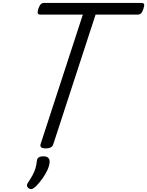

<svg xmlns="http://www.w3.org/2000/svg" viewBox="-20 -999 1006 1312"><path d="M292 15Q250 15 257 -13L546 -899H257Q242 -899 238.5 -908Q235 -917 242 -939Q250 -962 259 -970.5Q268 -979 283 -979H946Q961 -979 964.5 -970.5Q968 -962 960 -939Q953 -917 944 -908Q935 -899 920 -899H633L344 -13Q340 1 327 8Q314 15 292 15ZM178 289Q166 281 164.5 270.5Q163 260 172 248Q190 221 202 199Q214 177 221.5 153.5Q229 130 232 100Q234 83 245.5 76Q257 69 276 69Q299 69 310 80Q321 91 319 110Q317 135 303.5 164Q290 193 270 221Q250 249 227 273Q214 286 202 291Q190 296 178 289Z"/></svg>

Font: Playwrite IE
Style: Regular
Weight: 400
Designer: Veronika Burian, José Scaglione
Foundry: TypeTogether
Version: Version 1.002